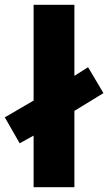

<svg xmlns="http://www.w3.org/2000/svg" viewBox="-34 -780 451 800"><path d="M106 0V-215L48 -183L-14 -291L106 -361V-760H276V-464L333 -500L397 -392L276 -318V0Z"/></svg>

Font: Noto Sans Canadian Aboriginal ExtraBold
Style: Regular
Weight: 800
Designer: Monotype Design Team, Typotheque's Kevin King
Foundry: Monotype Imaging Inc.
Version: Version 2.004; ttfautohint (v1.8.4.7-5d5b)